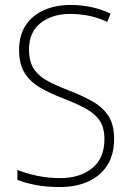

<svg xmlns="http://www.w3.org/2000/svg" viewBox="-20 -744 529 774"><path d="M440 -184Q440 -120 412 -77Q384 -34 335 -12Q286 10 222 10Q168 10 125.5 2Q83 -6 50 -19V-59Q85 -45 129.5 -35.5Q174 -26 223 -26Q302 -26 351.5 -66Q401 -106 401 -183Q401 -229 382 -257.5Q363 -286 325.5 -306.5Q288 -327 233 -348Q181 -368 141.5 -391Q102 -414 79.5 -449.5Q57 -485 57 -543Q57 -602 84 -642.5Q111 -683 158 -703.5Q205 -724 265 -724Q309 -724 350 -715Q391 -706 426 -689L412 -656Q373 -674 335.5 -681Q298 -688 264 -688Q191 -688 144 -651.5Q97 -615 97 -545Q97 -495 117 -465.5Q137 -436 173 -417Q209 -398 256 -380Q313 -358 354 -334.5Q395 -311 417.5 -276Q440 -241 440 -184Z"/></svg>

Font: Noto Sans Gujarati SemiCondensed ExtraLight
Style: Regular
Weight: 200
Width: 4
Designer: Jelle Bosma - Monotype Design Team, Universal Thirst
Foundry: Monotype Imaging Inc.
Version: Version 2.106; ttfautohint (v1.8.4.7-5d5b)